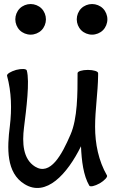

<svg xmlns="http://www.w3.org/2000/svg" viewBox="-20 -896 584 953"><path d="M208 -800C208 -820 200 -840 186 -854C172 -868 152 -876 132 -876C112 -876 92 -868 78 -854C64 -840 56 -820 56 -800C56 -780 64 -760 78 -746C92 -732 112 -724 132 -724C152 -724 172 -732 186 -746C200 -760 208 -780 208 -800ZM513 -800C513 -820 505 -840 491 -854C477 -868 457 -876 437 -876C417 -876 397 -868 383 -854C369 -840 361 -820 361 -800C361 -780 369 -760 383 -746C397 -732 417 -724 437 -724C457 -724 477 -732 491 -746C505 -760 513 -780 513 -800ZM511 -25C469 -98 452 -182 452 -267C452 -352 466 -436 467 -522C467 -522 467 -523 467 -524C467 -525 467 -526 467 -527C467 -527 467 -528 467 -529C467 -530 467 -532 467 -533C467 -542 444 -549 416 -549C388 -549 365 -542 365 -533C365 -430 365 -308 330 -228C287 -128 230 -22 154 -69C93 -107 90 -188 99 -262C111 -357 128 -492 113 -546C111 -555 87 -556 60 -549C33 -541 13 -529 15 -520C37 -439 39 -354 29 -271C15 -161 10 -38 102 18C209 84 314 -32 382 -170C385 -97 394 -25 423 25C427 33 450 28 475 14C499 0 515 -18 511 -25Z"/></svg>

Font: Nupuram Condensed Medium
Style: Regular
Weight: 500
Width: 3
Designer: Santhosh Thottingal (santhosh.thottingal@gmail.com)
Foundry: SMC
Version: Version 1.000